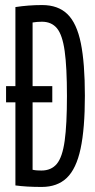

<svg xmlns="http://www.w3.org/2000/svg" viewBox="-20 -730 378 760"><path d="M145 10Q115 10 89 8.5Q63 7 41 4V-325H4V-389H41V-702Q93 -710 147 -710Q210 -710 247 -674Q284 -638 300 -559Q316 -480 316 -351Q316 -221 299 -141.5Q282 -62 244.5 -26Q207 10 145 10ZM144 -55Q183 -55 205 -81.5Q227 -108 236 -172.5Q245 -237 245 -350Q245 -464 236 -528Q227 -592 205.5 -618Q184 -644 146 -644Q127 -644 109 -641V-389H187V-325H109V-58Q119 -56 127 -55.5Q135 -55 144 -55Z"/></svg>

Font: Georama ExtraCondensed
Style: Regular
Weight: 400
Width: 2
Designer: Jean-Baptiste Levee
Foundry: Production Type
Version: Version 1.000